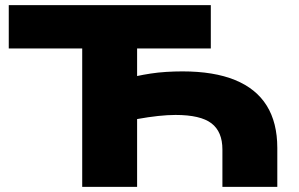

<svg xmlns="http://www.w3.org/2000/svg" viewBox="-20 -725 1160 745"><path d="M299 0V-537H14V-705H798V-537H512V-430Q535 -435 564 -439.5Q593 -444 625 -446Q657 -448 688 -448Q810 -448 892 -414.5Q974 -381 1015 -315Q1056 -249 1056 -151V0H843V-145Q843 -214 800.5 -246.5Q758 -279 661 -279Q631 -279 593.5 -275Q556 -271 512 -263V0Z"/></svg>

Font: Nunito Sans 10pt Expanded Black
Style: Regular
Weight: 900
Width: 7
Designer: Vernon Adams
Foundry: Vernon Adams
Version: Version 3.101;gftools[0.9.27]